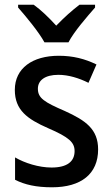

<svg xmlns="http://www.w3.org/2000/svg" viewBox="-20 -786 476 816"><path d="M169 -606H271C294 -651 350 -715 384 -754V-766H318C284 -740 254 -713 219 -677C188 -711 154 -744 123 -766H57V-754C92 -714 145 -650 169 -606ZM397 -151C397 -237 344 -274 256 -314C168 -352 141 -369 141 -409C141 -445 172 -468 228 -468C271 -468 316 -454 356 -434L390 -512C341 -536 290 -549 230 -549C118 -549 43 -496 43 -404C43 -318 96 -280 185 -241C273 -203 297 -181 297 -144C297 -100 266 -74 199 -74C145 -74 85 -93 44 -117V-22C85 -1 134 10 201 10C325 10 397 -47 397 -151Z"/></svg>

Font: Noto Sans Lao Looped SemiCondensed Medium
Style: Regular
Weight: 500
Width: 4
Designer: Mark Frömberg, Ben Mitchell
Foundry: The Fontpad Ltd
Version: Version 1.002